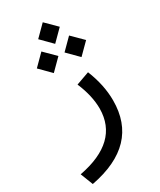

<svg xmlns="http://www.w3.org/2000/svg" viewBox="-220 -670 830 997"><g transform="rotate(-30 195.0 -171.5)"><path d="M154.8 -535.2 219.2 -599.6 284.2 -535.2 219.2 -470.2ZM238.8 -407.2 303.2 -471.7 368.2 -407.2 303.2 -342.3ZM72.8 -407.2 137.2 -471.7 202.1 -407.2 137.2 -342.3ZM293 -257.3Q333 -158.2 333 -65.9Q333 199.2 24.4 257.8L-4.9 182.6Q250 134.3 251.5 -63.5Q251.5 -140.6 213.9 -229Z"/></g></svg>

Font: Vazir FD
Style: FD
Weight: 400
Foundry: Based on Dejavu fonts, by Saber Rastikerdar
Version: Version 26.0.0